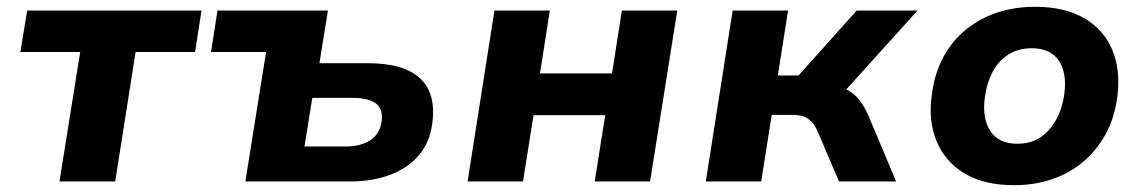

<svg xmlns="http://www.w3.org/2000/svg" viewBox="-20 -534 3366 565"><path d="M155 0 216 -381H40L60 -503H573L554 -381H379L319 0Z M702 0 763 -381H601L620 -503H945L920 -348H1063Q1168 -348 1216 -303.5Q1264 -259 1252 -171Q1245 -115 1212.5 -77Q1180 -39 1128 -19.5Q1076 0 1010 0ZM876 -103H997Q1042 -103 1070 -121.5Q1098 -140 1103 -177Q1108 -214 1085.5 -230Q1063 -246 1019 -246H899Z M1356 0 1435 -503H1598L1569 -318H1781L1810 -503H1973L1893 0H1730L1761 -195H1550L1519 0Z M2057 0 2136 -503H2299L2269 -312H2330L2501 -503H2680L2448 -246L2433 -280Q2459 -278 2477 -267.5Q2495 -257 2509 -239.5Q2523 -222 2535 -195L2617 0H2449L2387 -145Q2379 -164 2369 -175Q2359 -186 2345 -191Q2331 -196 2310 -196H2251L2220 0Z M2964 11Q2877 11 2819.5 -23Q2762 -57 2736.5 -117.5Q2711 -178 2722 -255Q2730 -318 2756 -366Q2782 -414 2822.5 -447Q2863 -480 2914.5 -497Q2966 -514 3026 -514Q3113 -514 3170.5 -480.5Q3228 -447 3253 -387.5Q3278 -328 3268 -250Q3260 -187 3233.5 -139Q3207 -91 3167 -57.5Q3127 -24 3075.5 -6.5Q3024 11 2964 11ZM2974 -111Q3013 -111 3041 -129.5Q3069 -148 3087.5 -181Q3106 -214 3112 -258Q3120 -320 3095.5 -356Q3071 -392 3016 -392Q2978 -392 2949 -374.5Q2920 -357 2902 -324Q2884 -291 2878 -247Q2870 -185 2894.5 -148Q2919 -111 2974 -111Z"/></svg>

Font: Nunito Sans 7pt ExtraBold
Style: Italic
Weight: 800
Italic angle: -9°
Designer: Vernon Adams
Foundry: Vernon Adams
Version: Version 3.101;gftools[0.9.27]